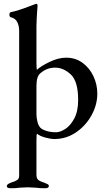

<svg xmlns="http://www.w3.org/2000/svg" viewBox="-20 -725 560 1022"><path d="M16 266Q16 255 39 247Q62 240 72 233Q82 226 82 209V-560Q82 -588 71.5 -608Q61 -628 38 -633Q30 -635 30 -647Q30 -658 37 -660Q76 -668 138 -692L167 -703Q173 -705 173 -705Q176 -705 178 -702Q180 -699 180 -696Q180 -689 177.5 -660.5Q175 -632 174 -584V-394Q174 -365 176 -353Q197 -373 244 -395.5Q291 -418 332 -418Q382 -418 419.5 -390.5Q457 -363 477.5 -319Q498 -275 498 -227Q498 -167 467 -111Q436 -55 384 -20Q332 15 270 15Q249 15 220.5 7Q192 -1 177 -13Q174 -13 174 27V205Q174 225 184 233Q194 241 217 248Q228 252 234 255.5Q240 259 240 266Q240 277 219 277Q191 277 170 274Q144 272 127 272Q111 272 85 274Q66 277 38 277Q16 277 16 266ZM396 -193Q396 -292 357 -328.5Q318 -365 273 -365Q230 -365 196 -336Q174 -320 174 -267V-117Q174 -99 179 -78Q184 -57 195 -45Q205 -35 227.5 -28Q250 -21 279 -21Q300 -21 327.5 -38.5Q355 -56 375.5 -94.5Q396 -133 396 -193Z"/></svg>

Font: EB Garamond Medium
Style: Regular
Weight: 500
Designer: Georg Duffner and Octavio Pardo
Foundry: Georg Duffner
Version: Version 1.000